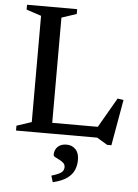

<svg xmlns="http://www.w3.org/2000/svg" viewBox="-61 -723 741 1028"><g transform="rotate(5 309.5 -209.0)"><path d="M557.5 34H535L478 0H169.5L170 -58H524.5L464 -36.5L569 -218L601 -213ZM231.5 -623.5V0H42V-26L122 -52.5V-623.5L42 -650V-676H311.5V-650ZM251.5 224Q290.5 212.5 304.2 201.5Q318 190.5 318 173Q318 159 308.5 150.2Q299 141.5 286.2 135.5Q273.5 129.5 263.8 124Q254 118.5 254 112Q254 84.5 271.5 68Q289 51.5 318.5 51.5Q347.5 51.5 366.8 71Q386 90.5 386 128Q386 157 375.5 182.2Q365 207.5 338.2 227Q311.5 246.5 262 258.5Z"/></g></svg>

Font: Newsreader 16pt Medium
Style: Regular
Weight: 500
Designer: Hugues Gentile
Foundry: Production Type
Version: Version 1.003